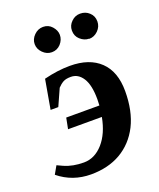

<svg xmlns="http://www.w3.org/2000/svg" viewBox="-157 -752 700 843"><g transform="rotate(-20 193.5 -330.5)"><path d="M185 -423H184Q162 -423 149 -416Q135 -408 123 -395L88 -317H52L76 -454Q140 -470 197 -470Q288 -470 338 -422Q388 -374 388 -283Q388 -190 355 -124Q322 -59 262 -24Q203 10 123 10Q37 10 -28 -43L-7 -80L21 -67Q60 -50 111 -50Q162 -50 201 -94Q239 -137 253 -211H95L105 -262H260L261 -291Q261 -357 240 -390Q219 -423 185 -423ZM318 -552V-553Q296 -553 277 -570Q259 -586 259 -612Q259 -636 277 -653Q294 -670 318 -670Q343 -670 360 -654Q378 -638 378 -612Q378 -588 360 -570Q342 -552 318 -552ZM145 -553H144Q121 -553 103 -571Q85 -589 85 -612Q85 -635 103 -653Q121 -671 145 -671Q170 -671 186 -653Q203 -634 203 -613Q203 -590 186 -571Q169 -553 145 -553Z"/></g></svg>

Font: Libra Serif Modern
Style: Bold Italic
Weight: 700
Italic angle: -12°
Designer: Stefan Peev, Context Ltd
Foundry: Stefan Peev, Context Ltd
Version: Version 1.000